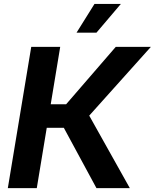

<svg xmlns="http://www.w3.org/2000/svg" viewBox="-20 -969 797 989"><path d="M20.3 0 140.9 -727.5H290.1L241.3 -432H320.7L576.2 -727.5H757.1L439.6 -373.4L648.7 0H476.8L308.8 -310.6H220.8L169.5 0ZM374.3 -800.8 466.7 -948.7H602.5L476.9 -800.8Z"/></svg>

Font: Inter Variable
Style: Italic
Weight: 400
Italic angle: -9.39999°
Designer: Rasmus Andersson
Foundry: rsms
Version: Version 4.001;git-9221beed3